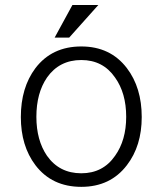

<svg xmlns="http://www.w3.org/2000/svg" viewBox="-20 -723 665 760"><path d="M301.8 -539.1Q185.5 -539.1 120.1 -453.1Q62.5 -376 62.5 -259.8Q62.5 -145.5 120.1 -69.3Q185.5 16.6 301.8 16.6Q417 16.6 482.4 -69.3Q541 -145.5 541 -259.8Q541 -376 482.4 -453.1Q417 -539.1 301.8 -539.1ZM301.8 -485.4Q387.7 -485.4 435.5 -416Q479.5 -354.5 479.5 -260.7Q479.5 -168 435.5 -106.4Q387.7 -37.1 301.8 -37.1Q214.8 -37.1 166 -106.4Q124 -168 124 -260.7Q124 -354.5 166 -416Q214.8 -485.4 301.8 -485.4ZM369.1 -703.1H266.6L196.3 -574.2H253.9Z"/></svg>

Font: Gulim
Style: Regular
Weight: 400
Version: Version 2.21